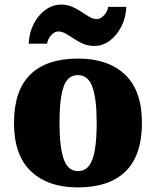

<svg xmlns="http://www.w3.org/2000/svg" viewBox="-20 -806 680 836"><path d="M318 10Q189 10 115 -60Q41 -130 41 -271Q41 -412 112 -481.5Q183 -551 321 -551Q450 -551 524 -481.5Q598 -412 598 -271Q598 -130 527 -60Q456 10 318 10ZM320 -61Q350 -61 368 -85Q386 -109 393.5 -156Q401 -203 401 -271Q401 -375 382.5 -427Q364 -479 319 -479Q274 -479 256.5 -427Q239 -375 239 -271Q239 -168 257 -114.5Q275 -61 320 -61ZM391 -606Q364 -606 342 -615.5Q320 -625 301.5 -637.5Q283 -650 266.5 -659.5Q250 -669 234 -669Q217 -669 202.5 -652.5Q188 -636 185 -616H105Q107 -664 127 -702.5Q147 -741 178.5 -763.5Q210 -786 246 -786Q273 -786 294.5 -776.5Q316 -767 334.5 -754.5Q353 -742 369.5 -732.5Q386 -723 402 -723Q418 -723 433 -739.5Q448 -756 451 -776H530Q528 -728 508 -689.5Q488 -651 457.5 -628.5Q427 -606 391 -606Z"/></svg>

Font: Noto Rashi Hebrew Black
Style: Regular
Weight: 900
Version: Version 1.006